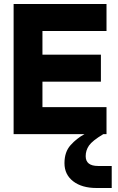

<svg xmlns="http://www.w3.org/2000/svg" viewBox="-20 -670 590 959"><path d="M496 0Q441 33 424.5 57Q408 81 408 110Q408 159 470 159H538V269H462Q389 269 345.5 235.5Q302 202 302 145Q302 89 332.5 55Q363 21 402 0H48V-650H512V-515H192V-397H484V-262H192V-135H512V0Z"/></svg>

Font: Overused Grotesk
Style: Bold
Weight: 700
Version: Version 0.003